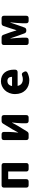

<svg xmlns="http://www.w3.org/2000/svg" viewBox="1682 -2264 637 4040"><g transform="rotate(-90 2000.0 -244.5)"><path d="M72 -479V-10C72 22 90 40 122 40H200C232 40 250 22 250 -10V-390H411V-10C411 22 429 40 461 40H539C571 40 589 22 589 -10V-479C589 -511 571 -529 539 -529H122C90 -529 72 -511 72 -479Z M1072 -479V-10C1072 22 1090 40 1122 40H1194C1221 40 1239 30 1253 6L1373 -190C1391 -222 1419 -275 1438 -309H1442C1435 -239 1426 -164 1426 -108V-10C1426 22 1444 40 1476 40H1548C1580 40 1598 22 1598 -10V-479C1598 -511 1580 -529 1548 -529H1475C1448 -529 1430 -519 1416 -495L1297 -299C1280 -266 1250 -214 1232 -180H1229C1235 -249 1244 -325 1244 -381V-479C1244 -511 1226 -529 1194 -529H1122C1090 -529 1072 -511 1072 -479Z M2330 54C2380 54 2438 41 2488 16C2519 0 2525 -26 2509 -54L2497 -75C2482 -103 2460 -108 2430 -97C2405 -87 2380 -82 2354 -82C2282 -82 2228 -114 2212 -192H2500C2530 -192 2550 -207 2553 -238C2554 -248 2554 -258 2554 -269C2554 -424 2474 -543 2310 -543C2173 -543 2040 -429 2040 -245C2040 -56 2166 54 2330 54ZM2209 -309C2221 -376 2264 -407 2313 -407C2378 -407 2403 -365 2403 -309Z M3072 -479V-10C3072 22 3090 40 3122 40H3177C3209 40 3227 22 3227 -10V-92C3227 -154 3214 -279 3209 -344H3213C3229 -295 3253 -230 3269 -181L3317 -49C3327 -21 3346 -9 3375 -9H3384C3413 -9 3431 -21 3441 -49L3488 -181C3504 -230 3528 -293 3544 -344H3549C3542 -279 3530 -154 3530 -92V-10C3530 22 3548 40 3580 40H3638C3670 40 3688 22 3688 -10V-479C3688 -511 3670 -529 3638 -529H3529C3500 -529 3481 -515 3472 -488L3424 -343C3411 -297 3398 -258 3385 -218H3380C3368 -258 3355 -297 3341 -343L3288 -489C3278 -517 3260 -529 3231 -529H3122C3090 -529 3072 -511 3072 -479Z"/></g></svg>

Font: コーポレート・ロゴ（ラウンド）ver3 Bold
Style: Regular
Weight: 700
Designer: [KANA_main] LOGOTYPE.JP [Source Han Sans] Ryoko NISHIZUKA 西塚涼子 (kana, bopomofo & ideographs); Paul D. Hunt (Latin, Greek
Version: Version 12.001;FEAKit 1.0